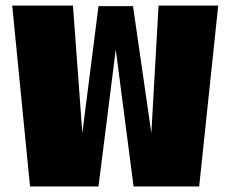

<svg xmlns="http://www.w3.org/2000/svg" viewBox="-20 -670 832 690"><path d="M87.9 0 23.9 -649.9H242.2L275.9 -191.9L334 -647.9H458L523.9 -191.9L549.8 -649.9H764.2L695.8 0H460L396 -492.2L334 0Z"/></svg>

Font: Apfel Grotezk Satt
Style: Regular
Weight: 900
Designer: Luigi Gorlero
Foundry: © 2023, Luigi Gorlero & Collletttivo
Version: Version 2.000;Glyphs 3.2 (3217)